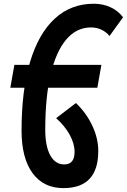

<svg xmlns="http://www.w3.org/2000/svg" viewBox="-20 -762 672 1017"><path d="M315.9 234.4Q210.4 234.4 152.3 154.8Q94.2 75.2 94.2 -69.8Q94.2 -283.7 139.2 -433.8Q184.1 -584 269.8 -663.1Q355.5 -742.2 477.1 -742.2Q525.4 -742.2 565.9 -723.4Q606.4 -704.6 631.8 -670.4L560.1 -571.3Q543 -592.8 517.3 -604.7Q491.7 -616.7 461.9 -616.7Q385.3 -616.7 331.1 -553Q276.9 -489.3 248.3 -368.2Q219.7 -247.1 219.7 -74.7Q219.7 12.7 246.3 60.8Q272.9 108.9 320.3 108.9Q375 108.9 375 43Q375 -1 349.4 -47.9Q323.7 -94.7 277.3 -136.2L382.3 -216.3Q438 -162.6 469.2 -95.7Q500.5 -28.8 500.5 38.1Q500.5 234.4 315.9 234.4ZM34.7 -297.4 56.2 -418.5H517.1L495.6 -297.4Z"/></svg>

Font: Cascadia Code PL
Style: Italic
Weight: 400
Italic angle: -10°
Monospace: yes
Designer: Aaron Bell
Foundry: Saja Typeworks
Version: Version 2404.023